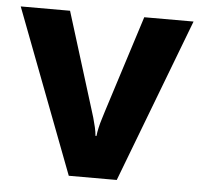

<svg xmlns="http://www.w3.org/2000/svg" viewBox="-44 -593 666 639"><g transform="rotate(5 288.5 -273.5)"><path d="M208.4 0 0 -547.5H164.8L265.3 -224Q268.6 -214.8 272.8 -199.6Q277.1 -184.4 280.8 -168.7Q284.4 -153 285.4 -140H288.7Q290 -153 293.5 -168.2Q296.9 -183.4 301.7 -198.3Q306.5 -213.2 309.4 -223.4L412.7 -547.5H577.4L368.7 0Z"/></g></svg>

Font: Noto Sans Oriya
Style: Regular
Weight: 400
Designer: Amélie Bonet and Sol Matas
Foundry: Google LLC
Version: Version 2.006